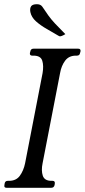

<svg xmlns="http://www.w3.org/2000/svg" viewBox="-30 -891 402 911"><path d="M172 -116Q165 -82 173 -57.5Q181 -33 214 -33H219Q232 -33 230 -20L229 -13Q226 0 213 0H1Q-12 0 -9 -13L-8 -20Q-6 -33 7 -33H13Q47 -33 64.5 -57.5Q82 -82 89 -116L172 -544Q178 -579 170.5 -603Q163 -627 129 -627H123Q110 -627 112 -640L114 -647Q116 -660 129 -660H341Q354 -660 352 -647L350 -640Q348 -627 335 -627H330Q297 -627 279 -603Q261 -579 255 -544ZM280 -729 271 -724Q261 -719 257 -719Q255 -718 252.5 -719Q250 -720 248 -721Q221 -737 192 -753.5Q163 -770 141 -789.5Q119 -809 114 -834Q111 -851 117.5 -861Q124 -871 145 -871Q153 -871 159.5 -868.5Q166 -866 171 -859Q187 -835 199.5 -817.5Q212 -800 230.5 -780Q249 -760 280 -729Z"/></svg>

Font: Young Serif Light
Style: Italic
Weight: 300
Italic angle: -10.979°
Designer: Bastien Sozeau
Foundry: NBR — Bastien Sozeau
Version: Version 5.001